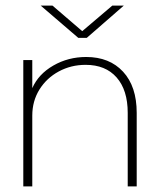

<svg xmlns="http://www.w3.org/2000/svg" viewBox="-20 -664 570 684"><path d="M63 -450H95V-350Q117 -400 170 -430.5Q223 -461 287 -461Q370 -461 418.5 -408.5Q467 -356 467 -262V0H435V-262Q435 -343 395.5 -388Q356 -433 285 -433Q233 -433 189.5 -409.5Q146 -386 120.5 -345Q95 -304 95 -252V0H63ZM125 -644H167L273 -553L380 -644H421L289 -529H259Z"/></svg>

Font: Poiret One
Style: Regular
Weight: 400
Designer: Denis Masharov (denis.masharov@gmail.com), Cyreal (Charset Expansion)
Foundry: Denis Masharov
Version: Version 1.101